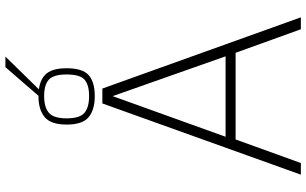

<svg xmlns="http://www.w3.org/2000/svg" viewBox="-231 -900 1131 709"><g transform="rotate(-90 334.5 -545.5)"><path d="M44 0 307 -733H362L625 0H581L494 -241H174L87 0ZM184 -278H481L334 -695ZM334 -761Q284 -761 256.5 -783.5Q229 -806 229 -865Q229 -923 256.5 -946Q284 -969 334 -969Q385 -969 411 -946Q437 -923 437 -865Q437 -806 411.5 -783.5Q386 -761 334 -761ZM334 -782Q376 -782 395 -799Q414 -816 414 -865Q414 -913 395 -930.5Q376 -948 334 -948Q293 -948 272.5 -930.5Q252 -913 252 -865Q252 -816 272.5 -799Q293 -782 334 -782ZM325 -957 441 -1091H480L349 -957Z"/></g></svg>

Font: Exo Thin ExtraLight
Style: Regular
Weight: 250
Version: Version 2.000